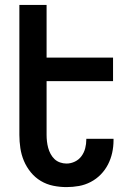

<svg xmlns="http://www.w3.org/2000/svg" viewBox="-20 -755 540 783"><path d="M251 8Q224 8 197 2.5Q170 -3 146.5 -17Q123 -31 105.5 -52.5Q88 -74 77.5 -99Q67 -124 63 -151Q59 -178 59 -205V-735H170V-520H441V-424H170V-205Q170 -192 171.5 -178.5Q173 -165 176.5 -152Q180 -139 186.5 -127Q193 -115 202.5 -106Q212 -97 225 -92.5Q238 -88 251 -88Q269 -88 285.5 -96Q302 -104 312.5 -118.5Q323 -133 327.5 -150.5Q332 -168 332 -186V-189H443V-183Q443 -157 437.5 -132Q432 -107 420.5 -84.5Q409 -62 391 -43.5Q373 -25 350 -13Q327 -1 302 3.5Q277 8 251 8Z"/></svg>

Font: Moesevka
Style: Bold
Weight: 700
Monospace: yes
Designer: Belleve Invis
Foundry: Belleve Invis
Version: Version 32.5.0; ttfautohint (v1.8.4)